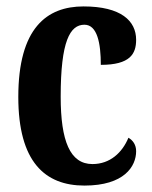

<svg xmlns="http://www.w3.org/2000/svg" viewBox="-20 -568 474 598"><path d="M243 10C367 10 404 -50 404 -97C404 -117 394 -131 380 -139C361 -93 323 -57 268 -57C198 -57 169 -129 169 -267C169 -440 198 -491 243 -491C283 -491 294 -433 294 -366C385 -366 404 -400 404 -444C404 -503 357 -548 240 -548C126 -548 37 -481 37 -266C37 -64 120 10 243 10Z"/></svg>

Font: Noto Serif Lao ExtraCondensed
Style: Bold
Weight: 700
Width: 2
Designer: Monotype Design Team
Foundry: Monotype Imaging Inc.
Version: Version 2.003